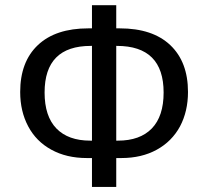

<svg xmlns="http://www.w3.org/2000/svg" viewBox="-20 -713 800 738"><path d="M702.6 -359.4Q702.6 -285.2 671.9 -227.1Q640.6 -169.4 582.5 -137.5Q524.4 -105.5 446.3 -105.5H426.8V5.4H333.5V-105.5H314Q235.4 -105.5 177.2 -137.7Q119.1 -169.4 88.4 -227.3Q57.6 -285.2 57.6 -359.4Q57.6 -475.6 125.7 -539.8Q193.8 -604 319.3 -604H333.5V-692.9H426.8V-604H440.4Q566.4 -604 634.5 -539.6Q702.6 -475.1 702.6 -359.4ZM608.9 -357.4Q608.9 -536.6 429.2 -536.6H426.8V-172.4H433.1Q518.1 -172.4 563.5 -219.2Q608.9 -266.1 608.9 -357.4ZM151.4 -357.4Q151.4 -266.1 196.8 -219.2Q242.2 -172.4 327.1 -172.4H333.5V-536.6H329.1Q151.4 -536.6 151.4 -357.4Z"/></svg>

Font: Arimo
Style: Regular
Weight: 400
Designer: Steve Matteson
Foundry: Monotype Imaging Inc.
Version: Version 1.33